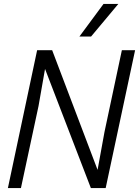

<svg xmlns="http://www.w3.org/2000/svg" viewBox="-20 -952 704 972"><path d="M20 0 168 -698H244L474 -92L509 -284L597 -698H664L515 0H440L208 -603L175 -415L86 0ZM382 -767 504 -932H579L441 -767Z"/></svg>

Font: Azeret Mono ExtraLight
Style: Italic
Weight: 250
Italic angle: -12°
Designer: Martin Vácha
Foundry: Displaay
Version: Version 1.002